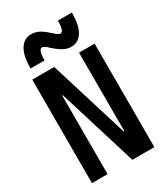

<svg xmlns="http://www.w3.org/2000/svg" viewBox="-234 -1074 1018 1173"><g transform="rotate(-30 275.0 -487.0)"><path d="M55 0V-730H210L381 -175H385V-730H495V0H340L169 -555H165V0ZM362 -784Q337 -784 311 -797Q285 -810 249 -842Q233 -858 222.5 -864.5Q212 -871 205 -871Q192 -871 185.5 -852Q179 -833 179 -794H80Q80 -882 108 -928Q136 -974 188 -974Q214 -974 240 -961.5Q266 -949 301 -916Q318 -901 328.5 -894Q339 -887 345 -887Q358 -887 364.5 -906Q371 -925 371 -964H470Q470 -877 442.5 -830.5Q415 -784 362 -784Z"/></g></svg>

Font: M PLUS Code Latin SemiExpanded Medium
Style: Regular
Weight: 500
Width: 6
Designer: Coji Morishita
Foundry: UNDERFOREST DESIGN
Version: Version 1.002; ttfautohint (v1.8.3)